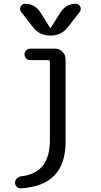

<svg xmlns="http://www.w3.org/2000/svg" viewBox="-20 -780 540 1028"><path d="M385.7 -759.8Q401.4 -759.8 409.2 -745.1Q417 -730.5 407.2 -716.8L343.8 -634.8Q308.6 -589.8 252.9 -589.8H247.1Q191.4 -589.8 156.2 -634.8L92.8 -716.8Q83 -729.5 90.3 -744.6Q97.7 -759.8 114.3 -759.8Q166 -759.8 196.3 -713.9L248 -630.9Q248 -629.9 250 -629.9Q252 -629.9 252 -630.9L303.7 -713.9Q334 -759.8 385.7 -759.8ZM92.8 228.5Q80.1 229.5 70.3 220.7Q60.5 211.9 60.5 198.2Q60.5 185.5 69.8 175.8Q79.1 166 92.8 164.1Q247.1 147.5 247.1 -28.3V-449.2Q247.1 -458 238.3 -458H141.6Q128.9 -458 120.1 -466.8Q111.3 -475.6 111.3 -488.8Q111.3 -502 120.1 -510.7Q128.9 -519.5 141.6 -519.5H274.4Q297.9 -519.5 314.5 -502.9Q331.1 -486.3 331.1 -462.9V-19.5Q331.1 213.9 92.8 228.5Z"/></svg>

Font: Rounded Mgen+ 1mn regular
Style: Regular
Weight: 400
Designer: [Source Han Sans]
Ryoko NISHIZUKA  (kana & ideographs); Paul D. Hunt (Latin, Greek & Cyrillic); Wenlong ZHANG  (bopomofo
Version: Version 1.059.20150602